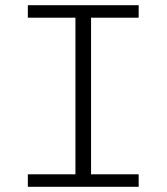

<svg xmlns="http://www.w3.org/2000/svg" viewBox="-20 -718 640 738"><path d="M87 0V-48H270V-650H87V-698H513V-650H330V-48H513V0Z"/></svg>

Font: IBM Plex Mono Light
Style: Regular
Weight: 300
Monospace: yes
Designer: Mike Abbink, Paul van der Laan, Pieter van Rosmalen
Foundry: Bold Monday
Version: Version 2.3